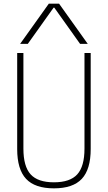

<svg xmlns="http://www.w3.org/2000/svg" viewBox="-20 -1020 590 1050"><path d="M275 10Q171 10 122.5 -42Q74 -94 74 -205V-730H108V-207Q108 -110 147.5 -66.5Q187 -23 275 -23Q363 -23 402.5 -66.5Q442 -110 442 -207V-730H476V-205Q476 -94 427.5 -42Q379 10 275 10ZM90 -780 247 -1000H303L460 -780H418L277 -978H273L132 -780Z"/></svg>

Font: M PLUS Code Latin SemiExpanded ExtraLight
Style: Regular
Weight: 250
Width: 6
Designer: Coji Morishita
Foundry: UNDERFOREST DESIGN
Version: Version 1.002; ttfautohint (v1.8.3)